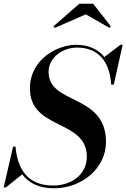

<svg xmlns="http://www.w3.org/2000/svg" viewBox="-47 -1002 682 1037"><path d="M416.5 -924.5 544 -851.5 552 -859.5 456 -982H381.5L241.5 -859.5L249.5 -851.5ZM-15 10 73 -60.5C107 -15 161.5 15 244.5 15C397 15 525.5 -95 525.5 -235C525.5 -497.5 215.5 -434 215.5 -613.5C215.5 -693.5 294 -745 369 -745C486 -745 546 -667.5 553.5 -545H567.5L615.5 -760H603.5L517 -694C483 -736 432 -760 363.5 -760C261 -760 114.5 -680 114.5 -525C114.5 -297.5 422 -359.5 422 -155.5C422 -62 342.5 0 239 0C94.5 0 46 -100 37 -210H23.5L-27 10Z"/></svg>

Font: Bodoni* 16pt Medium
Style: Italic
Weight: 500
Italic angle: -13°
Version: Version 2.3